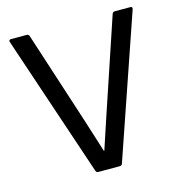

<svg xmlns="http://www.w3.org/2000/svg" viewBox="-99 -744 783 833"><g transform="rotate(-15 292.0 -327.5)"><path d="M242.2 0Q232.9 0 230 -7.8L16.1 -644Q13.2 -654.8 23.9 -654.8H94.2Q103 -654.8 106 -647L244.1 -221.2Q259.8 -173.3 288.1 -82H290Q301.8 -119.6 335 -217.8L479 -647Q481.9 -654.8 491.2 -654.8H560.1Q570.8 -654.8 567.9 -644L349.1 -7.8Q346.2 0 336.9 0Z"/></g></svg>

Font: Sofia Sans
Style: Regular
Weight: 400
Designer: Botio Nikoltchev, Ani Petrova
Foundry: lettersoup
Version: Version 4.100